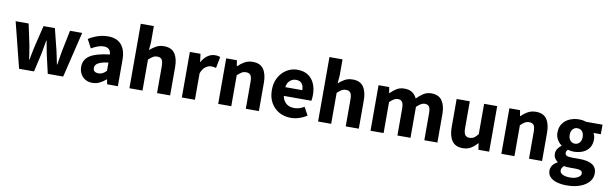

<svg xmlns="http://www.w3.org/2000/svg" viewBox="-58 -1449 7437 2341"><g transform="rotate(10 3660.5 -278.5)"><path d="M170 0 28 -564H189L245 -299Q253 -257 258.5 -216Q264 -175 271 -132H276Q284 -175 291.5 -216.5Q299 -258 309 -299L373 -564H514L580 -299Q590 -257 598 -216Q606 -175 615 -132H620Q627 -175 633 -216Q639 -257 647 -299L701 -564H852L716 0H525L472 -231Q464 -270 456.5 -310.5Q449 -351 441 -396H436Q428 -351 421.5 -310.5Q415 -270 407 -230L355 0Z M1078 14Q1027 14 989.5 -8.5Q952 -31 931.5 -69.5Q911 -108 911 -156Q911 -246 987 -295.5Q1063 -345 1230 -364Q1229 -389 1219.5 -408Q1210 -427 1190.5 -437.5Q1171 -448 1140 -448Q1103 -448 1066 -434Q1029 -420 988 -397L931 -504Q967 -526 1005 -542.5Q1043 -559 1084.5 -568.5Q1126 -578 1170 -578Q1243 -578 1292 -550Q1341 -522 1367 -466Q1393 -410 1393 -325V0H1260L1249 -58H1244Q1209 -27 1167.5 -6.5Q1126 14 1078 14ZM1133 -113Q1162 -113 1185 -126Q1208 -139 1230 -162V-264Q1169 -257 1132.5 -243Q1096 -229 1081 -210Q1066 -191 1066 -168Q1066 -139 1084.5 -126Q1103 -113 1133 -113Z M1536 0V-798H1698V-602L1690 -499Q1722 -529 1764.5 -553.5Q1807 -578 1865 -578Q1957 -578 1998.5 -517.5Q2040 -457 2040 -351V0H1878V-330Q1878 -393 1860.5 -416Q1843 -439 1805 -439Q1773 -439 1750 -424.5Q1727 -410 1698 -383V0Z M2185 0V-564H2317L2329 -465H2332Q2363 -521 2406 -549.5Q2449 -578 2493 -578Q2517 -578 2532.5 -575Q2548 -572 2560 -566L2533 -427Q2517 -431 2503.5 -433.5Q2490 -436 2472 -436Q2440 -436 2405 -412Q2370 -388 2347 -329V0Z M2635 0V-564H2767L2779 -492H2782Q2818 -528 2862 -553Q2906 -578 2964 -578Q3056 -578 3097.5 -517.5Q3139 -457 3139 -351V0H2977V-330Q2977 -393 2959.5 -416Q2942 -439 2904 -439Q2872 -439 2849 -424.5Q2826 -410 2797 -383V0Z M3535 14Q3454 14 3390 -21.5Q3326 -57 3288 -123Q3250 -189 3250 -282Q3250 -351 3272 -405.5Q3294 -460 3332 -499Q3370 -538 3417.5 -558Q3465 -578 3515 -578Q3595 -578 3648 -543Q3701 -508 3727.5 -447Q3754 -386 3754 -308Q3754 -285 3752 -265.5Q3750 -246 3747 -235H3407Q3414 -193 3435 -165.5Q3456 -138 3486.5 -124.5Q3517 -111 3556 -111Q3589 -111 3618.5 -120.5Q3648 -130 3679 -148L3733 -49Q3691 -20 3638.5 -3Q3586 14 3535 14ZM3405 -343H3616Q3616 -392 3593 -423Q3570 -454 3518 -454Q3492 -454 3468 -441.5Q3444 -429 3427.5 -405Q3411 -381 3405 -343Z M3872 0V-798H4034V-602L4026 -499Q4058 -529 4100.5 -553.5Q4143 -578 4201 -578Q4293 -578 4334.5 -517.5Q4376 -457 4376 -351V0H4214V-330Q4214 -393 4196.5 -416Q4179 -439 4141 -439Q4109 -439 4086 -424.5Q4063 -410 4034 -383V0Z M4521 0V-564H4653L4665 -491H4668Q4703 -527 4743.5 -552.5Q4784 -578 4840 -578Q4900 -578 4937 -553.5Q4974 -529 4995 -483Q5033 -522 5075.5 -550Q5118 -578 5174 -578Q5265 -578 5307 -517.5Q5349 -457 5349 -351V0H5187V-330Q5187 -393 5170 -416Q5153 -439 5115 -439Q5094 -439 5069 -425Q5044 -411 5016 -383V0H4854V-330Q4854 -393 4836.5 -416Q4819 -439 4781 -439Q4760 -439 4735 -425Q4710 -411 4683 -383V0Z M5664 14Q5572 14 5530 -47Q5488 -108 5488 -214V-564H5651V-234Q5651 -173 5668.5 -149Q5686 -125 5723 -125Q5755 -125 5779 -140Q5803 -155 5828 -189V-564H5990V0H5857L5845 -79H5842Q5806 -37 5764 -11.5Q5722 14 5664 14Z M6141 0V-564H6273L6285 -492H6288Q6324 -528 6368 -553Q6412 -578 6470 -578Q6562 -578 6603.5 -517.5Q6645 -457 6645 -351V0H6483V-330Q6483 -393 6465.5 -416Q6448 -439 6410 -439Q6378 -439 6355 -424.5Q6332 -410 6303 -383V0Z M6990 241Q6925 241 6871 226Q6817 211 6785.5 179.5Q6754 148 6754 98Q6754 63 6774.5 33.5Q6795 4 6834 -16V-21Q6813 -36 6798 -59Q6783 -82 6783 -118Q6783 -148 6801 -176.5Q6819 -205 6846 -223V-227Q6816 -248 6792.5 -286.5Q6769 -325 6769 -374Q6769 -442 6802 -487.5Q6835 -533 6888 -555.5Q6941 -578 7001 -578Q7026 -578 7048.5 -574.5Q7071 -571 7089 -564H7294V-446H7203Q7211 -433 7217 -412.5Q7223 -392 7223 -369Q7223 -305 7193.5 -262.5Q7164 -220 7113.5 -199.5Q7063 -179 7001 -179Q6986 -179 6968.5 -181.5Q6951 -184 6932 -190Q6922 -181 6916.5 -171.5Q6911 -162 6911 -146Q6911 -126 6930 -115Q6949 -104 6997 -104H7090Q7193 -104 7248.5 -70Q7304 -36 7304 39Q7304 97 7265.5 142.5Q7227 188 7156.5 214.5Q7086 241 6990 241ZM7001 -277Q7024 -277 7042.5 -288.5Q7061 -300 7071.5 -321.5Q7082 -343 7082 -374Q7082 -405 7071.5 -426Q7061 -447 7042.5 -458Q7024 -469 7001 -469Q6979 -469 6961 -458Q6943 -447 6932 -426.5Q6921 -406 6921 -374Q6921 -343 6932 -321.5Q6943 -300 6961 -288.5Q6979 -277 7001 -277ZM7015 139Q7055 139 7084.5 129Q7114 119 7131 103Q7148 87 7148 67Q7148 39 7125 30Q7102 21 7060 21H6999Q6971 21 6952.5 19.5Q6934 18 6920 14Q6904 27 6896 42Q6888 57 6888 72Q6888 105 6923 122Q6958 139 7015 139Z"/></g></svg>

Font: Noto Sans JP ExtraBold
Style: Regular
Weight: 800
Designer: Ryoko NISHIZUKA  (kana, bopomofo & ideographs); Paul D. Hunt (Latin, Greek & Cyrillic); Sandoll Communications , Soo-you
Foundry: Adobe
Version: Version 2.004-H2;hotconv 1.0.118;makeotfexe 2.5.65603